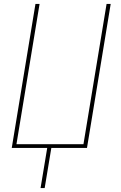

<svg xmlns="http://www.w3.org/2000/svg" viewBox="-20 -755 616 980"><path d="M187 205H208L242 0H424L545 -735H524L406 -19H64L182 -735H161L40 0H221Z"/></svg>

Font: Iosevka Sparkle Thin Oblique
Style: Regular
Weight: 100
Italic angle: -9°
Designer: Belleve Invis
Foundry: Belleve Invis
Version: Version 4.5.0; ttfautohint (v1.8.3)